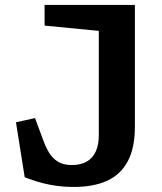

<svg xmlns="http://www.w3.org/2000/svg" viewBox="-20 -750 660 782"><path d="M98.2 -21.5Q89.4 -24.9 80.6 -28.2L45 -252.1L122.7 -269L157.6 -175Q170.8 -139.3 186.9 -118.1Q203.1 -96.9 223.8 -87.4Q244.6 -77.8 272.7 -77.8Q309.7 -77.8 334.1 -92.4Q358.6 -106.9 370.5 -134Q382.4 -161.2 382.4 -199.2V-666.2L417.2 -620.9L161.6 -645.7V-730H529.4V-234.1Q529.4 -146.9 500 -92.5Q470.5 -38 415.2 -13.2Q359.9 11.5 279.5 11.5Q246.9 11.5 216.6 7.7Q186.2 3.9 157.2 -3.3Q128.2 -10.6 98.2 -21.5Z"/></svg>

Font: Monaspace Xenon Var
Style: Regular
Weight: 400
Designer: Riley Cran and the Lettermatic Team
Version: Version 1.000 (Monaspace Xenon Var)